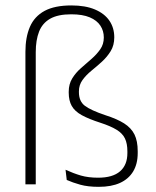

<svg xmlns="http://www.w3.org/2000/svg" viewBox="-20 -696 588 725"><path d="M76 -500.5Q76 -555.5 93 -594.8Q110 -634 148.2 -654.8Q186.5 -675.5 249.5 -675.5Q302.5 -675.5 338.5 -660.2Q374.5 -645 393 -618Q411.5 -591 411.5 -555Q411.5 -525 398 -503Q384.5 -481 364.8 -463Q345 -445 325 -428.8Q305 -412.5 291.5 -393.8Q278 -375 278 -351V-348Q278 -313.5 300.5 -296.5Q323 -279.5 378 -261Q422 -247 448.8 -230Q475.5 -213 487.8 -188.2Q500 -163.5 500 -125V-118Q500 -77 482.8 -48.5Q465.5 -20 433 -5.2Q400.5 9.5 353 9.5Q312 9.5 283.2 1.5Q254.5 -6.5 232 -16.5L227.5 -55Q257 -41.5 285.2 -33.2Q313.5 -25 350.5 -25Q405.5 -25 433.2 -49Q461 -73 461 -118V-124.5Q461 -154 451.8 -173.2Q442.5 -192.5 420 -206.2Q397.5 -220 359 -232.5Q315.5 -246.5 289 -261Q262.5 -275.5 251 -295.8Q239.5 -316 239.5 -346.5V-349.5Q239.5 -378.5 252.8 -400Q266 -421.5 286 -439Q306 -456.5 325.5 -473.5Q345 -490.5 358.5 -509.8Q372 -529 372 -554.5Q372 -579.5 359 -599.2Q346 -619 319 -630.5Q292 -642 249 -642Q198.5 -642 169.2 -625.2Q140 -608.5 127.5 -576.5Q115 -544.5 115 -499V0H76Z"/></svg>

Font: Anek Tamil Medium ExtraLight
Style: Regular
Weight: 250
Version: Version 1.003